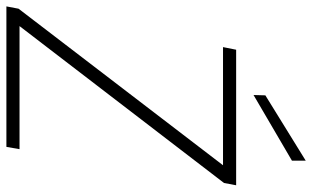

<svg xmlns="http://www.w3.org/2000/svg" viewBox="-206 -748 952 585"><g transform="rotate(90 269.5 -456.0)"><path d="M-3 0 4 -37 481 -660H121L129 -700H542L535 -663L57 -40H432L425 0ZM267 -753 268 -789 467 -912V-870Z"/></g></svg>

Font: DM Sans 17pt ExtraLight
Style: Italic
Weight: 250
Italic angle: -10°
Version: Version 4.004;gftools[0.9.30]